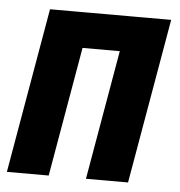

<svg xmlns="http://www.w3.org/2000/svg" viewBox="-46 -570 574 612"><g transform="rotate(5 241.0 -264.0)"><path d="M378.4 -528.3 358.4 -414.6H167L187 -528.3ZM223.6 -528.3 131.8 0H-2L89.8 -528.3ZM477.5 -528.3 385.7 0H251L342.8 -528.3Z"/></g></svg>

Font: Roboto Condensed
Style: Bold Italic
Weight: 700
Italic angle: -12°
Designer: Christian Robertson
Foundry: Google
Version: Version 3.0